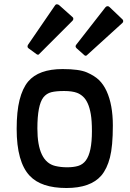

<svg xmlns="http://www.w3.org/2000/svg" viewBox="-20 -894 623 923"><path d="M60.1 -274.4Q60.1 -357.9 74 -413.3Q87.9 -468.8 115.2 -502Q166 -562 280.8 -562Q360.8 -562 397.7 -545.9Q434.6 -529.8 455.8 -509.3Q477.1 -488.8 492.2 -456.5Q522.5 -390.6 522.5 -290.8Q522.5 -190.9 508.5 -136.7Q494.6 -82.5 466.8 -49.8Q415 9.8 299.3 9.8Q178.2 9.8 123 -48.8Q60.1 -115.2 60.1 -274.4ZM350.1 -447.8Q326.7 -456.5 288.1 -456.5Q249.5 -456.5 226.6 -450.7Q203.6 -444.8 188.5 -425.8Q159.7 -388.7 159.7 -276.4Q159.7 -116.7 245.6 -96.2Q272 -89.8 302.7 -89.8Q333.5 -89.8 355.7 -96.4Q377.9 -103 392.6 -122.6Q407.2 -142.1 414.6 -177.2Q421.9 -212.4 421.9 -263.2Q421.9 -314 416.5 -345.2Q411.1 -376.5 401.6 -397.2Q392.1 -418 378.9 -429.9Q365.7 -441.9 350.1 -447.8ZM569.3 -800.3Q572.3 -797.4 572.3 -792.2Q572.3 -787.1 568.4 -783.7L397 -627.9Q395 -626 391.6 -626Q388.2 -626 385.3 -628.9L348.1 -662.1Q343.3 -667 343.3 -670.9Q343.3 -674.8 346.2 -678.7L486.8 -858.9Q491.2 -864.3 497.3 -864.3Q503.4 -864.3 507.8 -858.9ZM329.6 -811Q332.5 -808.6 332.5 -803.5Q332.5 -798.3 328.6 -794.4L167 -632.8Q165 -630.9 162.8 -630.9Q160.6 -630.9 158.9 -631.8Q157.2 -632.8 155.3 -633.8L116.7 -662.1Q112.3 -665.5 112.3 -670.2Q112.3 -674.8 114.7 -678.7L244.6 -868.2Q248 -873.5 252.9 -873.5Q260.3 -873.5 265.6 -868.2Z"/></svg>

Font: Wellfleet
Style: Regular
Weight: 400
Designer: Riccardo De Franceschi
Foundry: Riccardo De Franceschi
Version: Version 1.002